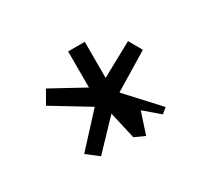

<svg xmlns="http://www.w3.org/2000/svg" viewBox="-78 -869 578 539"><g transform="rotate(-30 211.5 -599.5)"><path d="M260 -442 283 -512 331 -471 348 -485 256 -585 373 -656 349 -698 243 -640V-757H189V-640L83 -698L59 -656L176 -585L84 -485L122 -456L207 -545L227 -457Z"/></g></svg>

Font: Bluebird
Style: LiExt
Weight: 300
Designer: Jasper
Foundry: Cannot Into Space Fonts
Version: Version 0.98